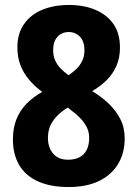

<svg xmlns="http://www.w3.org/2000/svg" viewBox="-20 -743 553 773"><path d="M257 -723Q318 -723 364 -703.5Q410 -684 436.5 -646.5Q463 -609 463 -551Q463 -511 449 -478.5Q435 -446 410 -421Q385 -396 351 -376Q388 -354 417 -326.5Q446 -299 464 -264.5Q482 -230 482 -186Q482 -126 455 -82Q428 -38 378 -14Q328 10 256 10Q183 10 132.5 -13Q82 -36 57 -79Q32 -122 32 -182Q32 -227 46 -262.5Q60 -298 87 -325.5Q114 -353 150 -373Q120 -395 97.5 -421.5Q75 -448 62.5 -480Q50 -512 50 -553Q50 -608 77 -646.5Q104 -685 151 -704Q198 -723 257 -723ZM173 -188Q173 -149 194 -124.5Q215 -100 254 -100Q283 -100 302 -111Q321 -122 330 -141.5Q339 -161 339 -188Q339 -212 329 -231.5Q319 -251 302 -268.5Q285 -286 264 -301L253 -310Q228 -295 210 -276.5Q192 -258 182.5 -236.5Q173 -215 173 -188ZM257 -614Q229 -614 211.5 -595Q194 -576 194 -541Q194 -518 202 -500Q210 -482 224 -467.5Q238 -453 256 -440Q275 -453 289 -467Q303 -481 311.5 -499Q320 -517 320 -541Q320 -576 302 -595Q284 -614 257 -614Z"/></svg>

Font: Noto Sans Display SemiCondensed
Style: Regular
Weight: 400
Width: 4
Version: Version 2.003